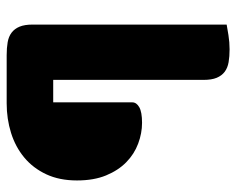

<svg xmlns="http://www.w3.org/2000/svg" viewBox="-88 -560 725 590"><g transform="rotate(-90 275.0 -264.5)"><path d="M401 -607Q423 -607 440.5 -604Q458 -601 470 -592Q482 -583 488.5 -567.5Q495 -552 495 -527V69Q484 71 462.5 74.5Q441 78 419 78Q397 78 379.5 75Q362 72 350 63Q338 54 331.5 38.5Q325 23 325 -2V-464H256V-221Q256 -208 241 -199.5Q226 -191 193 -191Q161 -191 129 -203Q97 -215 72 -239.5Q47 -264 31.5 -301.5Q16 -339 16 -391Q16 -445 35 -485.5Q54 -526 86.5 -553Q119 -580 162 -593.5Q205 -607 253 -607Z"/></g></svg>

Font: Baloo Da
Style: Regular
Weight: 400
Designer: Noopur Datye and Ek Type
Foundry: Ek Type
Version: Version 1.443;PS 1.000;hotconv 16.6.51;makeotf.lib2.5.65220;